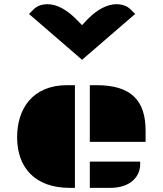

<svg xmlns="http://www.w3.org/2000/svg" viewBox="-20 -911 789 931"><path d="M415.5 -223.1H686V-276.9C686 -422.9 617.2 -498 447.8 -498H415.5ZM63 -245.1C63 -98.6 149.9 0 317.9 0H343.3V-498H305.7C137.2 -498 63 -383.3 63 -245.1ZM415.5 0H513.2C620.6 0 659.7 -62 659.7 -113.8V-127.4H415.5ZM377.9 -621.1 635.3 -843.3 613.3 -865.2C596.2 -882.3 572.8 -890.6 544.9 -890.6C500 -890.6 452.1 -865.2 405.8 -818.8L377.9 -789.1L348.6 -818.8C302.2 -865.2 254.9 -890.6 210.4 -890.6C182.6 -890.6 159.7 -882.3 142.6 -865.2L120.6 -843.3Z"/></svg>

Font: Plaster
Style: Regular
Weight: 400
Designer: Eben Sorkin
Foundry: Eben Sorkin
Version: Version 1.007